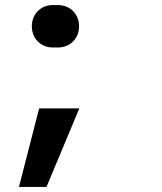

<svg xmlns="http://www.w3.org/2000/svg" viewBox="-20 -580 640 760"><path d="M209 -392C258 -392 293 -428 293 -476C293 -524 258 -560 209 -560H189C141 -560 106 -524 106 -476C106 -428 141 -392 189 -392ZM164 160 294 -151H135L55 160Z"/></svg>

Font: Tekne LDO
Style: Bold
Weight: 700
Monospace: yes
Designer: Alessio Laiso, Mario Rullo, Paolo Rosset
Foundry: Alessio Laiso
Version: Version 1.000;hotconv 1.0.109;makeotfexe 2.5.65596